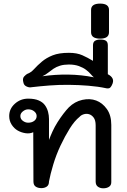

<svg xmlns="http://www.w3.org/2000/svg" viewBox="-20 -1033 699 1060"><path d="M594.4 -30.8Q595.5 -11.1 582.6 -2.3Q569.7 6.6 550 6.6Q532.8 6.6 520.5 -2.3Q508.1 -11.1 508.1 -30.8V-340.9Q508.1 -369.7 496.7 -384.3Q485.4 -399 470.5 -402.8Q455.6 -406.6 441.2 -401.8Q426.8 -397 419.2 -387.9Q391.4 -365.7 364.9 -323.2Q338.4 -280.8 314.1 -229.3Q289.9 -177.8 274 -124.7Q258.1 -71.7 250.5 -31.3Q250.5 -11.1 238.1 -2.8Q225.8 5.6 208.6 5.6Q189.4 5.6 177 -2.8Q164.6 -11.1 164.6 -31.3L163.6 -303Q143.9 -293.9 120.2 -297.7Q96.5 -301.5 77.3 -312.6Q58.1 -323.7 44.4 -344.7Q30.8 -365.7 30.8 -392.4Q30.8 -432.3 62.1 -460.4Q93.4 -488.4 135.4 -488.4Q171.2 -488.4 193.7 -478.5Q216.2 -468.7 228 -452.3Q239.9 -435.9 245.2 -415.9Q250.5 -396 250.5 -375.8V-260.6Q258.1 -281.3 269.9 -307.3Q281.8 -333.3 297.5 -358.1Q313.1 -382.8 329.5 -404.3Q346 -425.8 360.1 -440.4Q392.4 -472.2 434.3 -481.6Q476.3 -490.9 510.9 -478Q545.5 -465.2 569.9 -431.1Q594.4 -397 594.4 -343.4ZM182.3 -392.4Q182.3 -407.1 168.9 -418.2Q155.6 -429.3 135.4 -429.3Q120.2 -429.3 106.3 -418.2Q92.4 -407.1 92.4 -392.4Q92.4 -375.8 106.3 -365.7Q120.2 -355.6 135.4 -355.6Q155.6 -355.6 168.9 -365.7Q182.3 -375.8 182.3 -392.4Z M597 -561.6Q588.9 -546.5 581.1 -545.5Q573.2 -544.4 567.7 -545.5Q520.7 -555.6 467.4 -559.8Q414.1 -564.1 359.8 -564.6Q305.6 -565.2 253.3 -561.1Q201 -557.1 154 -551.5Q142.4 -548.5 127.5 -555.1Q112.6 -561.6 109.6 -575.8Q102.5 -599.5 113.4 -610.9Q124.2 -622.2 130.8 -625.3Q151 -632.3 168.9 -652.3Q186.9 -672.2 211.4 -692.9Q235.9 -713.6 270.7 -727.5Q305.6 -741.4 360.6 -741.4Q404.5 -741.4 434.6 -728Q464.6 -714.6 493.4 -697V-782.8Q493.4 -800.5 504.3 -807.6Q515.2 -814.6 533.8 -814.6Q555.6 -814.6 565.4 -807.6Q575.3 -800.5 575.3 -782.8V-623.2Q595.5 -613.1 602 -598.2Q608.6 -583.3 597 -561.6ZM498.5 -606.1Q492.4 -610.1 482.3 -622.2Q472.2 -634.3 455.8 -647Q439.4 -659.6 415.7 -668.2Q391.9 -676.8 360.1 -676.8Q332.8 -676.8 311.9 -670.5Q290.9 -664.1 275.3 -653.5Q259.6 -642.9 245.7 -631.6Q231.8 -620.2 214.1 -612.1Q284.8 -622.2 357.1 -621.2Q429.3 -620.2 498.5 -606.1Z M581.8 -855.1Q581.8 -819.7 532.8 -819.7Q482.8 -819.7 482.8 -855.1V-978.3Q482.8 -1013.1 532.8 -1013.1Q581.8 -1013.1 581.8 -978.3V-855.1Z"/></svg>

Font: Myanmar KatKuu
Style: Regular
Weight: 400
Designer: Khon Soe Zaw Thu
Foundry: MPUA
Version: Version 1.00 September 13, 2016, initial release